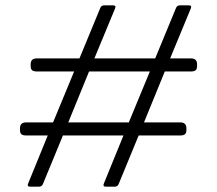

<svg xmlns="http://www.w3.org/2000/svg" viewBox="-20 -700 814 720"><path d="M86 -13 159 -192H78Q66 -192 60.5 -196.5Q55 -201 55 -212V-219Q55 -241 78 -241H179L258 -432H118Q106 -432 100.5 -436.5Q95 -441 95 -452V-459Q95 -481 118 -481H278L356 -670Q360 -680 371 -680H404Q417 -680 411 -667L334 -481H562L640 -670Q644 -680 655 -680H688Q701 -680 695 -667L618 -481H696Q719 -481 719 -459V-452Q719 -441 713.5 -436.5Q708 -432 696 -432H598L520 -241H656Q679 -241 679 -219V-212Q679 -201 673.5 -196.5Q668 -192 656 -192H500L425 -10Q421 0 410 0H377Q364 0 370 -13L443 -192H216L141 -10Q137 0 126 0H93Q80 0 86 -13ZM463 -241 542 -432H314L236 -241Z"/></svg>

Font: Mitr ExtraLight
Style: Regular
Weight: 250
Designer: Thanarat Vachiruckul
Foundry: Cadson Demak Co.,Ltd.
Version: Version 1.000